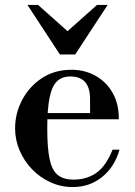

<svg xmlns="http://www.w3.org/2000/svg" viewBox="-20 -744 545 776"><path d="M274 12Q226 12 183.5 -7.5Q141 -27 109 -60.5Q77 -94 59 -136.5Q41 -179 41 -225Q41 -286 69.5 -340Q98 -394 149 -428Q200 -462 269 -462Q323 -462 366.5 -437.5Q410 -413 435 -369Q460 -325 460 -268V-262H133V-287H344V-344Q344 -435 264 -435Q231 -435 210.5 -415.5Q190 -396 180.5 -350Q171 -304 171 -225Q171 -144 181 -99Q191 -54 214.5 -36Q238 -18 277 -18Q330 -18 369 -45Q408 -72 435 -139H463Q443 -69 392.5 -28.5Q342 12 274 12ZM222 -524 91 -724H134L253 -618L372 -724H415L284 -524Z"/></svg>

Font: Libre Bodoni
Style: Regular
Weight: 400
Designer: Pablo Impallari, Rodrigo Fuenzalida
Foundry: Impallari Type
Version: Version 2.005;gftools[0.9.23]